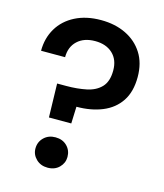

<svg xmlns="http://www.w3.org/2000/svg" viewBox="-108 -793 750 880"><g transform="rotate(15 267.0 -353.5)"><path d="M147 -219 143 -379H186Q238 -379 281.5 -388Q325 -397 350.5 -424Q376 -451 376 -503Q376 -554 345 -583Q314 -612 262 -612Q209 -612 178 -583Q147 -554 147 -505H33Q33 -565 61 -612Q89 -659 141 -685.5Q193 -712 263 -712Q330 -712 381.5 -687Q433 -662 462.5 -615.5Q492 -569 492 -503Q492 -433 462 -388Q432 -343 378.5 -321Q325 -299 256 -299L253 -219ZM200 5Q167 5 145.5 -16Q124 -37 124 -66Q124 -97 145.5 -118Q167 -139 200 -139Q234 -139 255 -118Q276 -97 276 -66Q276 -37 255 -16Q234 5 200 5Z"/></g></svg>

Font: DM Sans SemiBold
Style: Regular
Weight: 600
Designer: Colophon Foundry, Jonny Pinhorn
Foundry: Colophon Foundry
Version: Version 4.004; ttfautohint (v1.8.4.7-5d5b)